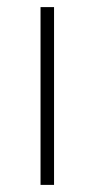

<svg xmlns="http://www.w3.org/2000/svg" viewBox="-20 -520 266 540"><path d="M94 -500H132V0H94Z"/></svg>

Font: Sarabun Thin
Style: Regular
Weight: 250
Designer: Suppakit Chalermlarp | Katatrad Co.,Ltd.
Foundry: Cadson Demak Co.,Ltd.
Version: Version 1.000; ttfautohint (v1.6)